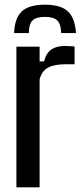

<svg xmlns="http://www.w3.org/2000/svg" viewBox="-20 -799 358 819"><path d="M50 0V-600H149V-537H168Q177 -573 199 -588Q221 -603 258 -603Q269 -603 279 -602Q289 -601 298 -601V-525H260Q212 -525 185 -510.5Q158 -496 149 -460V0ZM40 -658H103Q103 -696 118.5 -711.5Q134 -727 172 -727Q209 -727 224.5 -711.5Q240 -696 241 -658H304Q300 -723 269 -751Q238 -779 172 -779Q104 -779 73.5 -751Q43 -723 40 -658Z"/></svg>

Font: Big Shoulders Text SemiBold
Style: Regular
Weight: 600
Designer: Patric King
Foundry: XO Type Co
Version: Version 1.000; ttfautohint (v1.8.2)